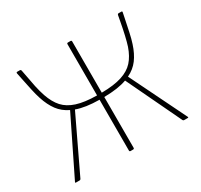

<svg xmlns="http://www.w3.org/2000/svg" viewBox="-160 -967 1250 1195"><g transform="rotate(-30 465.0 -369.0)"><path d="M767 -549Q776 -577 785.5 -618Q795 -659 803 -703L812 -751Q814 -759 821 -759H840Q848 -759 846 -751L837 -707Q828 -663 819 -621Q810 -579 800 -549Q781 -490 751.5 -450.5Q722 -411 674 -388L871 14Q875 21 867 21H843Q835 21 832 14L646 -376Q583 -353 483 -352V13Q483 21 475 21H457Q449 21 449 13V-352Q349 -353 286 -376L100 14Q97 21 89 21H65Q57 21 61 14L258 -388Q210 -411 180.5 -450.5Q151 -490 132 -549Q122 -579 113 -621Q104 -663 95 -707L86 -751V-753Q86 -759 92 -759H111Q118 -759 120 -751Q135 -668 144 -626Q153 -584 165 -549Q185 -491 217 -455.5Q249 -420 304.5 -402Q360 -384 449 -383V-751Q449 -759 457 -759H475Q483 -759 483 -751V-383Q572 -384 627.5 -402Q683 -420 715 -455.5Q747 -491 767 -549Z"/></g></svg>

Font: LINE Seed JP_TTF Thin
Style: Regular
Weight: 250
Designer: LY Corporation & Fontrix & Fontworks
Version: Version 1.008